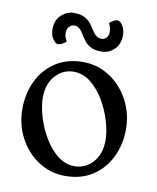

<svg xmlns="http://www.w3.org/2000/svg" viewBox="-76 -698 627 769"><g transform="rotate(10 237.5 -314.0)"><path d="M240.8 11Q180.8 11 132 -20.9Q83.2 -52.8 54.6 -106.4Q26 -160 26 -224.2Q26 -287 50.8 -338.4Q75.5 -389.8 122.2 -420.4Q169 -451 234.2 -451Q279.2 -451 318.2 -432.5Q357.2 -414 386.5 -381.2Q415.8 -348.5 432.4 -306.1Q449 -263.8 449 -216Q449 -153.2 424 -101.8Q399 -50.2 352.4 -19.6Q305.8 11 240.8 11ZM271.5 -33.8Q299 -33.8 322.9 -48.4Q346.8 -63 361.4 -90.6Q376 -118.2 376 -157Q376 -191.5 363.4 -234.4Q350.8 -277.2 327.9 -316.2Q305 -355.2 273.2 -380.8Q241.5 -406.2 203.5 -406.2Q160 -406.2 129.4 -372.6Q98.8 -339 98.8 -283Q98.8 -248.5 111.4 -205.8Q124 -163 146.9 -123.9Q169.8 -84.8 201.5 -59.2Q233.2 -33.8 271.5 -33.8ZM249 -585.2Q259.2 -568.5 268.5 -561.9Q277.8 -555.2 288.5 -555.2Q302 -555.2 309.6 -564.8Q317.2 -574.2 317.2 -588Q317.2 -596.2 315.1 -604.9Q313 -613.5 308 -622.8Q314.5 -628.5 323.5 -633.9Q332.5 -639.2 340.5 -639.2Q350.8 -639.2 361.2 -622.9Q371.8 -606.5 371.8 -584Q371.8 -547 349.4 -525.9Q327 -504.8 298.5 -504.8Q271.5 -504.8 255.1 -513.1Q238.8 -521.5 229.2 -533.6Q219.8 -545.8 212.8 -557Q202.8 -574.8 193.6 -581.8Q184.5 -588.8 173.5 -588.8Q160 -588.8 151.9 -578.4Q143.8 -568 143.8 -555Q143.8 -537.5 154 -520.2Q147.8 -514.5 138.6 -509.1Q129.5 -503.8 120.5 -503.8Q111 -503.8 100.1 -520.2Q89.2 -536.8 89.2 -558Q89.2 -596 112.1 -617.1Q135 -638.2 163.5 -638.2Q189.8 -638.2 206.1 -629.8Q222.5 -621.2 232.4 -608.8Q242.2 -596.2 249 -585.2Z"/></g></svg>

Font: Young Serif Light
Style: Regular
Weight: 300
Designer: Bastien Sozeau
Foundry: NBR — Bastien Sozeau
Version: Version 5.001